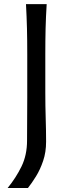

<svg xmlns="http://www.w3.org/2000/svg" viewBox="-20 -770 347 956"><path d="M18.1 166Q59.6 115.2 87.2 58.6Q114.7 2 114.7 -70.3L115.7 -284.2V-499.5Q115.7 -569.8 114.3 -627.9Q112.8 -686 109.4 -749.5H212.4Q208.5 -686 207 -627.9Q205.6 -569.8 205.6 -499.5V-308.6Q205.6 -243.7 207.5 -182.4Q209.5 -121.1 209.5 -64.5Q209.5 -12.2 194.8 31Q180.2 74.2 159.2 108.2Q138.2 142.1 119.1 166Z"/></svg>

Font: Pinar DS2-Regular
Style: Regular
Weight: 400
Designer: Amin Abedi
Version: Version 2.000